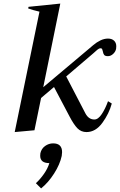

<svg xmlns="http://www.w3.org/2000/svg" viewBox="-20 -726 668 1070"><path d="M628 -468Q628 -459 627 -454Q624 -438 610.5 -425.5Q597 -413 581 -413Q566 -413 560.5 -420Q555 -427 553 -440Q551 -449 549 -453Q547 -457 540 -457Q531 -457 517 -444Q503 -431 499 -428L349 -300L456 -94Q474 -60 506 -60Q527 -60 547 -90Q567 -120 582 -162L603 -149Q588 -93 550.5 -41.5Q513 10 462 10Q432 10 411.5 -11Q391 -32 367 -78L281 -241L209 -180L172 0L62 10L200 -661Q161 -670 137 -679L139 -688L316 -706L221 -240L473 -452Q479 -457 499 -474Q519 -491 540 -501Q561 -511 582 -511Q603 -511 615.5 -499.5Q628 -488 628 -468ZM326 122Q326 129 324 143Q314 190 281.5 241Q249 292 209 324L180 295Q204 273 225 243Q246 213 255 183Q204 183 204 142Q204 133 205 128Q211 102 231.5 87.5Q252 73 276 73Q326 73 326 122Z"/></svg>

Font: Trirong Medium
Style: Italic
Weight: 500
Italic angle: -12°
Designer: Katatrad Team
Foundry: CadsonDemak
Version: Version 1.001